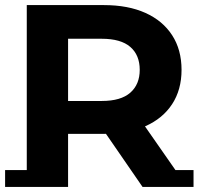

<svg xmlns="http://www.w3.org/2000/svg" viewBox="-22 -720 779 753"><path d="M83 0V-700H386Q480 -700 548 -669.5Q616 -639 653 -582Q690 -525 690 -446Q690 -368 653 -311.5Q616 -255 548 -225Q480 -195 386 -195H173L245 -266V0ZM537 13 353 -254H526L703 0ZM245 -248 173 -324H377Q452 -324 489 -356.5Q526 -389 526 -446Q526 -504 489 -536Q452 -568 377 -568H173L245 -645ZM-2 -53H245V13H-2ZM537 -53H737V13H537Z"/></svg>

Font: Montserrat Underline Thin
Style: Bold
Weight: 700
Version: Version 9.000